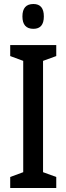

<svg xmlns="http://www.w3.org/2000/svg" viewBox="-20 -939 332 959"><path d="M261 0H31V-55L96 -79V-635L31 -659V-714H261V-659L195 -635V-79L261 -55ZM147 -919Q199 -919 199 -857Q199 -795 147 -795Q92 -795 92 -857Q92 -919 147 -919Z"/></svg>

Font: Noto Sans Kannada ExtraCondensed Medium
Style: Regular
Weight: 500
Width: 2
Designer: Jelle Bosma - Monotype Design Team
Foundry: Monotype Imaging Inc.
Version: Version 2.005; ttfautohint (v1.8.4.7-5d5b)